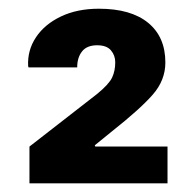

<svg xmlns="http://www.w3.org/2000/svg" viewBox="-20 -742 441 436"><path d="M360.4 -325.7H46.9V-409.2L200.7 -528.8Q227.5 -550.8 234.6 -565.9Q241.7 -581.1 241.7 -600.6Q241.7 -616.2 231.9 -627.7Q222.2 -639.2 200.7 -639.2Q177.2 -639.2 166.3 -625.2Q155.3 -611.3 155.3 -588.9H44.9L43.9 -591.8Q42 -627.9 61.8 -657.5Q81.5 -687 118.4 -704.6Q155.3 -722.2 204.6 -722.2Q277.3 -722.2 316.4 -690.2Q355.5 -658.2 355.5 -600.1Q355.5 -559.6 326.7 -526.9Q297.9 -494.1 234.9 -444.3L195.3 -412.1L196.3 -409.2H360.4Z"/></svg>

Font: Roboto Slab Black
Style: Regular
Weight: 900
Designer: Google
Version: Version 2.000; ttfautohint (v1.8.1.43-b0c9)